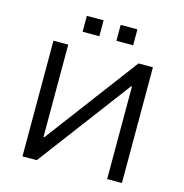

<svg xmlns="http://www.w3.org/2000/svg" viewBox="-126 -1014 1083 1130"><g transform="rotate(15 415.0 -448.5)"><path d="M112 0V-705H202V-142H207L630 -705H718V0H628V-564H623L199 0ZM470 -800V-897H572V-800ZM264 -800V-897H366V-800Z"/></g></svg>

Font: Nunito Sans 6pt
Style: Regular
Weight: 400
Version: Version 3.101;gftools[0.9.27]